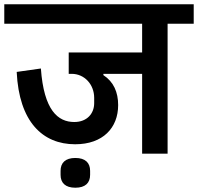

<svg xmlns="http://www.w3.org/2000/svg" viewBox="-40 -718 925 897"><path d="M312 159C359 159 381 136 381 99V80C381 43 359 20 312 20C265 20 243 43 243 80V99C243 136 265 159 312 159ZM311 -44C441 -44 512 -121 512 -227C512 -287 491 -336 443 -367V-373H624V0H743V-607H865V-698H-20V-607H624V-473H281V-373H295C355 -373 400 -323 400 -261V-236C400 -188 367 -148 307 -148C231 -148 165 -202 151 -398L38 -382C49 -149 159 -44 311 -44Z"/></svg>

Font: IBM Plex Devanagari Medium
Style: Regular
Weight: 600
Designer: Mike Abbink, Paul van der Laan, Pieter van Rosmalen, Erin McLaughlin
Foundry: Bold Monday
Version: Version 1.0